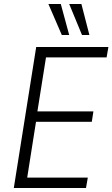

<svg xmlns="http://www.w3.org/2000/svg" viewBox="-20 -940 562 960"><path d="M49 0 161 -705H522L513 -653H210L167 -383H447L439 -331H160L116 -52H419L410 0ZM390 -765 326 -920H387L427 -765ZM289 -765 222 -920H284L326 -765Z"/></svg>

Font: Nunito Sans 10pt Condensed Light
Style: Italic
Weight: 300
Width: 3
Italic angle: -9°
Designer: Vernon Adams
Foundry: Vernon Adams
Version: Version 3.101;gftools[0.9.27]